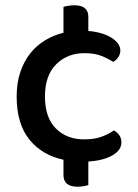

<svg xmlns="http://www.w3.org/2000/svg" viewBox="-20 -598 520 726"><path d="M299 -397Q235 -397 192.5 -355Q150 -313 150 -233Q150 -154 191 -112.5Q232 -71 298 -71Q337 -71 364 -81Q391 -91 411 -105Q424 -97 431.5 -86Q439 -75 439 -59Q439 -30 405 -10.5Q371 9 314 13V102Q308 104 297 106Q286 108 273 108Q220 108 220 64V6Q139 -11 91 -70.5Q43 -130 43 -233Q43 -284 56.5 -324.5Q70 -365 93.5 -395Q117 -425 149.5 -445Q182 -465 220 -474V-572Q226 -574 237.5 -576Q249 -578 262 -578Q314 -578 314 -534V-481Q369 -476 402 -455Q435 -434 435 -407Q435 -393 427 -381.5Q419 -370 408 -364Q388 -377 362.5 -387Q337 -397 299 -397Z"/></svg>

Font: Baloo Chettan 2 Medium
Style: Regular
Weight: 500
Designer: Maithili Shingre, Unnati Kotecha and Ek Type
Foundry: Ek Type
Version: Version 1.640;hotconv 1.0.111;makeotfexe 2.5.65597; ttfautoh